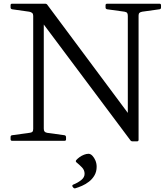

<svg xmlns="http://www.w3.org/2000/svg" viewBox="-20 -759 888 1035"><path d="M747 -696Q736 -694 731.5 -689.5Q727 -685 727 -675V-5Q727 3 718 3H695Q686 3 682 -4L171 -687L216 -714V-66Q216 -55 220 -50Q224 -45 234 -43L328 -30Q336 -28 336 -19V-8Q336 0 328 0H45Q37 0 37 -9V-20Q37 -29 45 -30L139 -43Q150 -44 154.5 -48.5Q159 -53 159 -64V-674Q159 -684 153.5 -689Q148 -694 137 -696L45 -709Q37 -711 37 -719V-731Q37 -739 45 -739H223Q232 -739 236 -732L711 -94L669 -47V-673Q669 -684 665.5 -689Q662 -694 651 -696L557 -709Q549 -711 549 -719V-731Q549 -739 558 -739H840Q848 -739 848 -730V-719Q848 -710 840 -709ZM386 256Q379 258 374 251L371 247Q367 240 375 236Q400 226 418 211.5Q436 197 436 178Q436 158 422 143.5Q408 129 392 116Q386 111 391 104Q398 96 409 88Q420 80 433 75Q446 70 457 70Q468 70 478 80.5Q488 91 494.5 106.5Q501 122 501 140Q501 166 489.5 186Q478 206 460 220Q442 234 422.5 242.5Q403 251 386 256Z"/></svg>

Font: Hahmlet Light
Style: Regular
Weight: 300
Designer: Minjoo Ham & Mark Frömberg
Foundry: hypertype
Version: Version 1.002